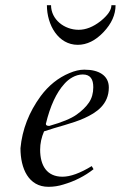

<svg xmlns="http://www.w3.org/2000/svg" viewBox="-20 -708 466 741"><path d="M177 -688H161C161 -611.4 205.1 -535 280 -535C315.3 -535 348.5 -551.3 379.5 -584C410.5 -616.7 426 -651.3 426 -688H410C410 -669.3 395.8 -648.7 367.5 -626C339.2 -604 311.2 -593 283.5 -593C228.5 -593 177 -632.5 177 -688ZM340 -371.5C340 -348.5 334.5 -328.8 323.5 -312.5C312.5 -296.2 296.5 -280.5 275.5 -265.5C254.5 -250.5 219.3 -236 170 -222C161.3 -222 157 -224.7 157 -230C173.7 -299.3 197.7 -351 229 -385C244.4 -402.5 270.2 -420.6 299.4 -420.6C329.1 -420.6 340 -401.9 340 -371.5ZM134.9 -130.5C134.9 -154.3 140 -177.8 150 -201C199.5 -218.3 258.5 -230.7 305.5 -252C351.9 -273 400 -304.5 400 -370.5C400 -417.6 359.6 -439 308 -439C306.8 -439 305.6 -439.1 304.4 -439.1C287.3 -439.1 268.5 -434.7 248 -426C204.7 -408 167.7 -378.3 137 -337C91.7 -275 65.7 -208 59 -136C59 -57.5 90.2 13 167 13C187 13 206.3 10 225 4C268.3 -8.7 307 -28.3 341 -55L334 -67C289.3 -39.7 251.7 -26 221 -26C161.3 -26 134.9 -68.3 134.9 -130.5Z"/></svg>

Font: fbb
Style: Italic
Weight: 400
Italic angle: -12°
Designer: David J. Perry, Michael Sharpe
Version: Version 0.991